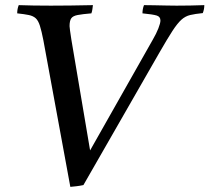

<svg xmlns="http://www.w3.org/2000/svg" viewBox="-20 -721 816 748"><path d="M258 -567 331 -135 575 -566Q589 -590 597 -610.5Q605 -631 605 -641Q605 -656 590.5 -660.5Q576 -665 535 -669Q535 -686 541 -701Q555 -701 579.5 -700.5Q604 -700 628.5 -699.5Q653 -699 668 -699Q697 -699 721.5 -699.5Q746 -700 776 -701Q776 -685 770 -670Q740 -667 721 -662.5Q702 -658 686.5 -644Q671 -630 651.5 -600Q632 -570 601 -516L305 0Q291 3 278 4.5Q265 6 254 7L149 -564Q142 -600 135.5 -620.5Q129 -641 119 -650Q109 -659 92 -662.5Q75 -666 47 -669Q47 -686 53 -701Q77 -700 111 -699.5Q145 -699 178 -699Q207 -699 254.5 -699.5Q302 -700 342 -701Q341 -694 340 -685.5Q339 -677 336 -669Q301 -666 282.5 -662.5Q264 -659 257.5 -649.5Q251 -640 251 -619Q251 -612 258 -567Z"/></svg>

Font: Tiro Devanagari Hindi
Style: Italic
Weight: 400
Italic angle: -11°
Designer: Devanagari: John Hudson & Fiona Ross, assisted by Paul Hanslow. Latin: John Hudson with Paul Hanslow, assisted by Kaja S
Foundry: Tiro Typeworks Ltd.
Version: Version 1.52